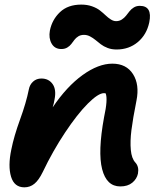

<svg xmlns="http://www.w3.org/2000/svg" viewBox="-20 -783 693 827"><path d="M244.1 -571.8Q215.8 -571.8 202.4 -595.2Q189 -618.7 194.8 -650.9Q204.1 -698.2 238.3 -730.7Q272.5 -763.2 330.1 -763.2Q355.5 -763.2 376.2 -755.9Q397 -748.5 410.4 -738Q423.8 -727.5 434.8 -717Q445.8 -706.5 457.3 -699.2Q468.8 -691.9 480 -691.9Q493.7 -691.9 504.4 -698.7Q515.1 -705.6 522.7 -715.1Q530.3 -724.6 537.8 -734.4Q545.4 -744.1 556.6 -751Q567.9 -757.8 582 -757.8Q637.2 -757.8 623 -687Q611.8 -633.8 573.7 -601.8Q535.6 -569.8 481.9 -569.8Q460.9 -569.8 443.6 -576.4Q426.3 -583 414.3 -592.3Q402.3 -601.6 391.4 -610.6Q380.4 -619.6 367.9 -626.2Q355.5 -632.8 341.8 -632.8Q327.6 -632.8 317.4 -626.5Q307.1 -620.1 300.5 -611.3Q293.9 -602.5 287.1 -593.5Q280.3 -584.5 269.5 -578.1Q258.8 -571.8 244.1 -571.8ZM498 20Q439 20 419.9 -54.4Q400.9 -128.9 428.2 -277.8Q445.3 -356 435.1 -380.9Q433.1 -381.8 428.2 -381.8Q403.3 -381.8 358.4 -336.9Q313.5 -292 260.5 -212.4Q207.5 -132.8 164.1 -42Q147 -6.8 128.2 8.5Q109.4 23.9 85 23.9Q41.5 23.9 27.6 -22Q13.7 -67.9 28.8 -139.2Q40 -195.8 66.4 -268.3Q92.8 -340.8 104 -397Q107.9 -418.5 122.6 -431.6Q137.2 -444.8 158.2 -444.8Q189.9 -444.8 206.8 -420.7Q223.6 -396.5 214.8 -354Q212.4 -338.9 207 -320.8Q267.6 -410.6 335.7 -459.7Q403.8 -508.8 463.9 -508.8Q524.4 -508.8 553 -463.6Q581.5 -418.5 567.9 -350.1Q552.2 -271.5 546.1 -222.7Q540 -173.8 543.5 -137Q546.9 -100.1 563 -83Q579.6 -64.9 574.2 -35.2Q569.3 -12.2 549.8 3.9Q530.3 20 498 20Z"/></svg>

Font: Shantell Sans Irregular Bouncy
Style: Italic
Weight: 600
Italic angle: -11.31°
Designer: Stephen Nixon, Anya Danilova, Shantell Martin
Foundry: Arrow Type
Version: Version 1.006;[9816181b4]